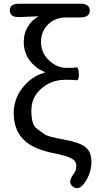

<svg xmlns="http://www.w3.org/2000/svg" viewBox="-20 -816 521 1035"><path d="M435 171Q405 213 374 191Q343 168 374 126Q379 119 385 108.5Q391 98 391 77Q391 52 365.5 38Q340 24 266 9Q167 -11 117 -54Q54 -108 54 -207Q54 -284 104 -346Q151 -404 214 -422Q222 -424 222 -426Q222 -428 212 -432Q170 -450 140 -490Q108 -533 108 -590Q108 -636 129.5 -671.5Q151 -707 185 -726Q189 -728 184 -728L86 -724Q33 -722 33 -759Q32 -796 84 -796H412Q464 -796 464 -759Q464 -722 412 -722H337Q280 -722 242 -687Q201 -649 201 -589.5Q201 -530 246 -489Q288 -450 339 -450Q378 -450 391 -452.5Q404 -455 405 -418Q406 -381 391.5 -383.5Q377 -386 334 -386Q260 -386 207 -342Q149 -295 149 -219.5Q149 -144 178 -123Q199 -108 220 -92Q236 -80 323 -64Q407 -49 440 -23.5Q473 2 473 56Q473 117 435 171Z"/></svg>

Font: Resource Han Rounded HK
Style: Regular
Weight: 400
Designer: Cyano Hao (round all glyphs); Ryoko NISHIZUKA  (kana, bopomofo & ideographs); Paul D. Hunt (Latin, Greek & Cyrillic); Sa
Foundry: Cyano Hao
Version: 0.990